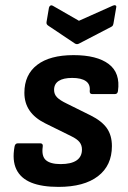

<svg xmlns="http://www.w3.org/2000/svg" viewBox="-20 -720 502 752"><path d="M209.2 12Q143.7 12 102.3 -4.8Q60.9 -21.7 44.1 -56.7Q27.2 -91.7 36.9 -145.7Q39.2 -158.7 49.9 -158.7H137.7Q143.4 -158.7 145.9 -155.4Q148.4 -152.1 147.4 -145.7Q142.1 -108.2 159.7 -92.8Q177.3 -77.3 217.4 -77.3Q258.6 -77.3 279.8 -91.7Q301 -106.2 301 -134.4Q301 -151.3 291.5 -163.4Q282 -175.6 258.4 -186.9L156.4 -237.3Q115.8 -257.6 95.6 -287.3Q75.5 -316.9 75.5 -356.6Q75.5 -427.3 125.3 -465.7Q175.2 -504.1 268 -504.1Q359.6 -504.1 405.8 -469.2Q452 -434.4 442 -363.3Q440.3 -351.6 430.3 -351.6H341.1Q330.8 -351.6 331.4 -363.3Q334.4 -389.5 316.5 -402.1Q298.6 -414.8 262.8 -414.8Q228 -414.8 209.9 -403Q191.8 -391.2 191.8 -368Q191.8 -350.7 203.3 -338.9Q214.8 -327.1 241.1 -314.5L335.3 -267.8Q378.7 -246.1 398.5 -218Q418.3 -189.8 418.3 -147.8Q418.3 -71.7 363.8 -29.9Q309.3 12 209.2 12ZM422.2 -698Q428.2 -700.7 432.4 -698.8Q436.6 -697 435.2 -691L424.5 -628.4Q423.5 -623.4 421.7 -620Q419.9 -616.7 414.5 -614.3L290.1 -549.6Q281.4 -544.6 273.4 -549.6L170.7 -618.3Q165.7 -621.3 163.5 -624.9Q161.3 -628.4 162.3 -634L171.7 -689.7Q173.1 -695.7 177.2 -698Q181.4 -700.4 186.4 -697.7L289.2 -638.6Z"/></svg>

Font: Sofia Sans Hairline
Style: Italic
Weight: 1
Italic angle: -9°
Designer: Botio Nikoltchev, Ani Petrova
Foundry: lettersoup
Version: Version 4.102